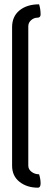

<svg xmlns="http://www.w3.org/2000/svg" viewBox="-20 -717 221 889"><path d="M168 -650Q168 -635 152.5 -635Q137 -635 124 -623.5Q111 -612 111 -595V50Q111 67 126 78.5Q141 90 161 90Q168 112 168 132Q168 152 155 152Q105 152 70.5 125Q36 98 36 50V-591Q36 -641 70.5 -669Q105 -697 161 -697Q168 -675 168 -650Z"/></svg>

Font: el_Medula One
Style: Regular
Weight: 400
Designer: Luciano Vergara
Foundry: Luciano Vergara
Version: Version 1.002 August 17, 2020